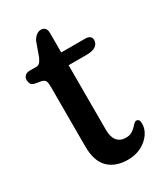

<svg xmlns="http://www.w3.org/2000/svg" viewBox="-145 -602 579 675"><g transform="rotate(-30 144.5 -264.5)"><path d="M45.9 -381.6 21.1 -385.7Q9.4 -389.1 6.1 -396Q2.8 -402.9 2.8 -411.3Q2.8 -421.2 9.7 -427.7Q16.6 -434.2 28.3 -434.2H55.4Q63.1 -434.2 68.5 -439.1Q74 -443.9 80.5 -457.6L100.9 -514.4Q107.9 -526.8 116.5 -533.1Q125 -539.3 134.5 -539.3Q144.3 -539.3 150.6 -532.8Q156.8 -526.2 156.8 -512.7V-119.1Q156.8 -90.7 169.2 -75.7Q181.5 -60.7 203.9 -60.7Q218.5 -60.7 227.9 -65.8Q237.2 -70.9 243.6 -77.8Q250 -84.6 255.1 -89.7Q260.2 -94.8 265.5 -94.8Q271.5 -94.8 274.8 -90.1Q278 -85.3 278 -74.4Q278 -53.7 264.4 -34.3Q250.7 -14.9 227.1 -2.5Q203.4 10 172.8 10Q121.6 10 93.2 -18.4Q64.8 -46.7 64.8 -105.8V-349.6Q64.8 -363.7 61.6 -371Q58.4 -378.4 45.9 -381.6ZM113.7 -382.3V-434.2H252.7Q265.9 -434.2 272.5 -429.1Q279 -424 279 -414.5Q279 -400.3 267.3 -391.3Q255.6 -382.3 229.9 -382.3Z"/></g></svg>

Font: Fraunces 144pt S100 Black
Style: Regular
Weight: 900
Version: Version 1.000